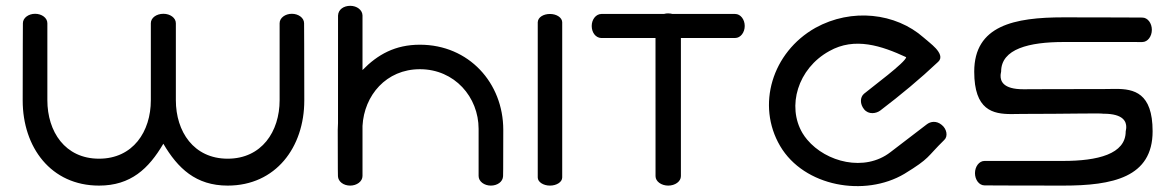

<svg xmlns="http://www.w3.org/2000/svg" viewBox="-20 -638 4034 660"><path d="M58 -292.6C58 -132 154.9 0 320.4 0C429.4 0 491.1 -58.1 541.5 -143.9C591.2 -59.4 653.3 0 762.6 0C928.1 0 1026 -132 1026 -292.6C1026 -451.5 1025.3 -558.2 1025.3 -558.2C1025.3 -576.7 1005.8 -590.6 983.3 -590.6C960.7 -590.6 941.2 -576.8 941.2 -558.2C941.2 -558.2 941.2 -402.9 941.2 -293.6C941.2 -185.9 879.6 -92.5 762.6 -92.5C645.7 -92.5 584.5 -185.8 584.5 -293.6C584.5 -402.9 584.5 -558.2 584.5 -558.2C584.5 -576.8 564.7 -590.6 541.9 -590.6C517.7 -590.6 498.5 -576.8 498.5 -558.2C498.5 -558.2 498.5 -402.9 498.5 -293.6C498.5 -185.8 437.3 -92.5 320.4 -92.5C203.4 -92.5 142.8 -185.8 142.8 -293.6C142.8 -402.9 142.8 -558.2 142.8 -558.2C142.8 -576.8 123.3 -590.6 100.7 -590.6C78.2 -590.6 58.7 -576.7 58.7 -558.2C58.7 -558.2 58 -451.5 58 -292.6Z M1423.4 -400.1C1542.9 -400.1 1625.2 -304.1 1625.2 -195C1625.2 -83.5 1625.2 -33 1625.2 -33C1625.2 -14.1 1644.7 0 1667.2 0C1689.4 0 1708.5 -12.8 1709.3 -32.3C1709.4 -33.2 1710 -43.7 1710 -191.7C1710 -352.9 1591.7 -484.3 1423.4 -484.3C1338.6 -484.3 1278.4 -450.8 1226.1 -397.2V-585.1C1225.6 -603.9 1206.7 -618 1184 -618C1161.8 -618 1142.7 -605.7 1142 -584.4C1142 -584.4 1141.9 -375.1 1141.9 -214.8C1141.3 -207.1 1141 -199.6 1141 -191.7C1141 -44.7 1141.6 -33.4 1141.7 -32.3C1142.4 -14 1160.6 0 1183.7 0C1206.3 0 1226.1 -14.1 1226.1 -33V-205.1C1231.7 -310.2 1307.7 -400.1 1423.4 -400.1Z M1912.6 -561.9C1912 -577.8 1893.2 -590 1870.5 -590C1848.3 -590 1829.2 -578.9 1828.5 -561.6C1828.4 -561.2 1828.5 -28.1 1828.5 -28C1828.5 -12.2 1847.9 0 1870.5 0C1893.1 0 1912.6 -12 1912.6 -28Z M2014 -548.7C2014 -526.9 2026.9 -508.1 2046.9 -507.3C2048 -507.2 2130.5 -507.3 2233.3 -507.3C2233.3 -371.9 2233.4 -32.4 2233.4 -32.4C2233.4 -14.1 2253.6 0 2277 0C2300.4 0 2320.6 -13.9 2320.6 -32.5V-507.3C2420.6 -507.3 2507 -507.4 2507 -507.4C2525.7 -507.4 2540 -526.5 2540 -548.7C2540 -570.9 2525.9 -590 2507 -590H2291.8C2288.6 -590.9 2282.1 -592 2277 -592C2271.7 -592 2267.5 -591.5 2262.2 -590H2046.9C2028.3 -589.5 2014 -571 2014 -548.7Z M3225.8 -156.8C3239.5 -169.4 3234.6 -195.1 3217 -208.8C3199 -223.8 3178.5 -220.8 3165.2 -210.1L3040.7 -114.8C2952.2 -46.3 2819.8 -80.4 2754.8 -157.8C2748.7 -165 2743.2 -172.6 2738.5 -180.5C2684.3 -272.2 2722 -402.5 2830.6 -462.3C2918.2 -512 3011.3 -480.2 3095 -441.4C3092.8 -423.6 2976.8 -338.1 2950 -315.7C2935.9 -303.5 2935.8 -280.4 2950.2 -262.5C2965.8 -243 2992.3 -247.7 3006 -258.1C3075.8 -311.2 3142.7 -366.7 3205.2 -425.7C3220.3 -439.5 3209.4 -457.9 3196.9 -471.7C3183.7 -486 3165.2 -499.7 3155.1 -508.8C3058.9 -593.8 2907.5 -611 2783.1 -542.4C2633.8 -458.2 2579.4 -276.2 2661.7 -136.1C2744 3.9 2952.9 40.3 3089.1 -40.6C3178.5 -95.4 3163.8 -96 3225.8 -156.8Z M3498.1 -331.2C3426.5 -331 3419.3 -360.7 3419.5 -377.6C3419.5 -385.6 3421.4 -389 3421.4 -392C3421.4 -470.1 3517.9 -493.6 3636.5 -493.6C3748 -493.6 3906.5 -493.5 3906.5 -493.5C3925.4 -493.5 3939.5 -513.1 3939.5 -535.6C3939.5 -558.1 3925.4 -577.6 3906.5 -577.6C3906.5 -577.6 3798 -578.4 3636.5 -578.4C3466.2 -578.4 3328.9 -550.1 3328.9 -391.7C3328.9 -259.3 3392.8 -245.9 3456.6 -245.9C3469.8 -245.9 3482.9 -246.4 3495.5 -246.4C3649.5 -246.4 3763.7 -249.5 3772.1 -247.1L3772.9 -247.1C3843.9 -247.2 3851.5 -218.1 3851.5 -201.2C3851.5 -193 3849.6 -189.4 3849.6 -186.3C3849.6 -108.2 3753.1 -84.8 3634.5 -84.8C3523 -84.8 3364.5 -84.8 3364.5 -84.8C3345.6 -84.8 3331.5 -65.3 3331.5 -42.8C3331.5 -20.2 3345.6 -0.7 3364.5 -0.7C3364.5 -0.7 3473 0 3634.5 0C3804.8 0 3942.1 -28.2 3942.1 -186.7C3942.1 -319.1 3878.2 -332.5 3814.4 -332.4C3801.2 -332.4 3788.1 -331.9 3775.5 -331.9C3612.7 -331.9 3498.1 -331.2 3498.1 -331.2Z"/></svg>

Font: Hi.
Style: Bold
Weight: 400
Designer: Mew Too, Robert Jablonski
Foundry: Cannot Into Space Fonts
Version: Version 1.996